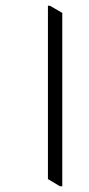

<svg xmlns="http://www.w3.org/2000/svg" viewBox="-20 -643 311 669"><path d="M189 6H197V-598L154 -623H147V-19Z"/></svg>

Font: Noto Serif Devanagari ExtraCondensed Light
Style: Regular
Weight: 300
Width: 2
Designer: Universal Thirst, Indian Type Foundry and the Monotype Design Team
Foundry: Monotype Imaging Inc.
Version: Version 2.004